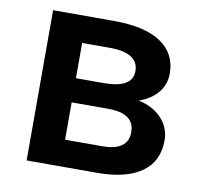

<svg xmlns="http://www.w3.org/2000/svg" viewBox="-65 -597 699 665"><g transform="rotate(10 285.0 -264.0)"><path d="M69.8 0H317.4Q419.4 0 473.9 -38.6Q528.3 -77.1 528.3 -150.9Q528.3 -195.3 498 -228Q467.8 -260.7 416 -271.5Q460.4 -287.1 483.2 -316.2Q505.9 -345.2 505.9 -381.8Q505.9 -452.6 449.2 -490.5Q392.6 -528.3 284.2 -528.3H69.8ZM188.5 -225.1H316.9Q409.7 -225.1 409.7 -159.2Q409.7 -93.8 318.4 -93.8H188.5ZM188.5 -310.1V-434.1H291.5Q387.2 -432.1 387.2 -369.6Q387.2 -310.1 286.1 -310.1Z"/></g></svg>

Font: FAU Chimera Medium
Style: Regular
Weight: 500
Version: Version 1.002;hotconv 1.0.117;makeotfexe 2.5.65602